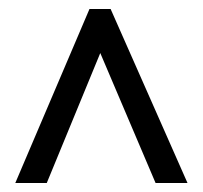

<svg xmlns="http://www.w3.org/2000/svg" viewBox="-20 -739 451 427"><path d="M179 -719 14 -332H84L203 -621L326 -332H397L226 -719Z"/></svg>

Font: Noto Sans Devanagari ExtraCondensed
Style: Regular
Weight: 400
Width: 2
Designer: Jelle Bosma - Monotype Design Team
Foundry: Monotype Imaging Inc.
Version: Version 2.004